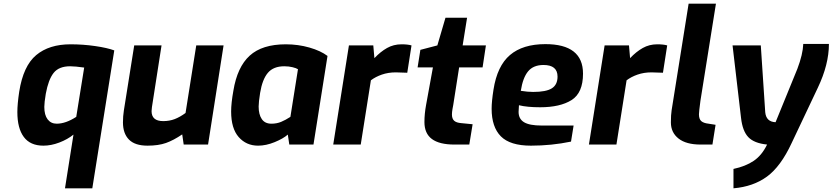

<svg xmlns="http://www.w3.org/2000/svg" viewBox="-20 -783 4510 1040"><path d="M378 -54Q346 -28 301.5 -11Q257 6 215 6Q144 6 109 -41Q74 -88 74 -176Q74 -219 84 -286Q106 -426 176 -484.5Q246 -543 362 -543Q430 -543 495.5 -533.5Q561 -524 599 -510L480 237H332ZM393 -150 436 -417Q387 -424 360 -424Q299 -424 270.5 -388Q242 -352 228 -275Q220 -227 220 -204Q220 -160 238 -136.5Q256 -113 287 -113Q336 -113 393 -150Z M646 -120Q646 -153 651 -185L707 -537H855L803 -203Q801 -189 801 -181Q801 -127 864 -127Q898 -127 926.5 -138Q955 -149 985 -171L1043 -537H1191L1107 0H975L967 -55Q920 -23 879 -8.5Q838 6 779 6Q711 6 678.5 -27Q646 -60 646 -120Z M1232 -179Q1232 -224 1244 -291Q1265 -420 1332.5 -481.5Q1400 -543 1528 -543Q1595 -543 1656 -525.5Q1717 -508 1754 -480L1678 0H1547L1539 -54Q1514 -32 1467.5 -13Q1421 6 1378 6Q1314 6 1273 -40.5Q1232 -87 1232 -179ZM1553 -150 1594 -408Q1585 -414 1564.5 -419Q1544 -424 1520 -424Q1461 -424 1431 -388.5Q1401 -353 1389 -280Q1381 -230 1381 -206Q1381 -163 1398 -138Q1415 -113 1450 -113Q1479 -113 1503 -123Q1527 -133 1553 -150Z M1870 -537H2002L2008 -468Q2041 -503 2076.5 -523Q2112 -543 2155 -543Q2189 -543 2209 -537L2186 -389Q2148 -391 2124 -391Q2083 -391 2048.5 -379Q2014 -367 1989 -348L1934 0H1785Z M2279 -122Q2279 -166 2288 -215L2325 -418H2242L2257 -513L2349 -537L2393 -687H2510L2486 -537H2612L2594 -418H2467L2435 -214Q2434 -210 2431 -192.5Q2428 -175 2428 -163Q2428 -140 2440 -129Q2452 -118 2479 -116L2540 -110L2522 0H2441Q2360 0 2319.5 -30Q2279 -60 2279 -122Z M2643 -194Q2643 -233 2653 -297Q2673 -426 2742.5 -485Q2812 -544 2934 -544Q3138 -544 3138 -384Q3138 -280 3076 -241Q3014 -202 2906 -202Q2835 -202 2791 -213Q2789 -189 2789 -177Q2789 -139 2818.5 -121Q2848 -103 2914 -103H3087L3073 -16Q2967 6 2856 6Q2743 6 2693 -44.5Q2643 -95 2643 -194ZM3000 -368Q3000 -431 2924 -431Q2869 -431 2840.5 -396.5Q2812 -362 2801 -291Q2839 -285 2868 -285Q2938 -285 2969 -304.5Q3000 -324 3000 -368Z M3255 -537H3387L3393 -468Q3426 -503 3461.5 -523Q3497 -543 3540 -543Q3574 -543 3594 -537L3571 -389Q3533 -391 3509 -391Q3468 -391 3433.5 -379Q3399 -367 3374 -348L3319 0H3170Z M3614 -120Q3614 -161 3618 -186L3710 -763H3858L3774 -237Q3766 -177 3766 -164Q3766 -138 3778.5 -127Q3791 -116 3818 -113L3856 -107L3839 0H3775Q3697 0 3655.5 -32.5Q3614 -65 3614 -120Z M3953 132Q4019 118 4063 88Q4107 58 4135 0Q4065 -7 4033.5 -40Q4002 -73 3994 -144L3948 -537H4101L4125 -175Q4130 -123 4181 -121L4299 -410Q4329 -489 4331 -545H4470Q4470 -434 4410 -308L4268 -8Q4209 119 4134.5 173.5Q4060 228 3953 237Z"/></svg>

Font: Exo
Style: Bold Italic
Weight: 700
Italic angle: -9°
Designer: Natanael Gama
Foundry: Natanael Gama
Version: Version 1.500; ttfautohint (v1.6)